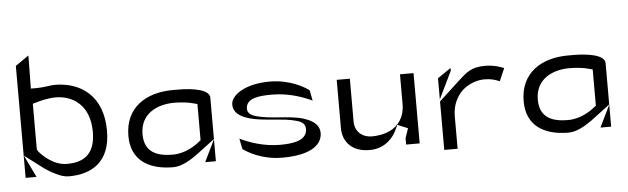

<svg xmlns="http://www.w3.org/2000/svg" viewBox="-44 -789 3045 931"><g transform="rotate(-5 1479.0 -324.0)"><path d="M135 -410C155 -416 192 -426 230 -426C314 -426 395 -373 395 -244C395 -127 330 -100 257 -100C192 -100 142 -150 124 -171L122 -174L117 -183V-405ZM52 -158 146 -87C174 -68 222 -39 260 -39C376 -39 464 -95 464 -243C464 -413 358 -487 230 -487C211 -487 177 -479 144 -479H114L116 -640L51 -595V-50H104Z M883 -87 977 -158V-359C977 -399 897 -412 824 -412H799C668 -412 565 -347 565 -209C565 -90 650 -39 769 -39C809 -39 850 -64 883 -87ZM893 -339 912 -334V-158L903 -151C885 -136 835 -100 772 -100C705 -100 634 -117 634 -211C634 -315 723 -350 799 -350C834 -350 869 -346 893 -339ZM977 -158 978 -159 977 -157ZM925 -50H977V-157Z M1282 -226C1317 -223 1351 -220 1379 -212C1397 -208 1426 -199 1426 -169C1426 -113 1363 -102 1294 -102C1215 -102 1146 -127 1100 -149L1110 -98C1131 -82 1200 -39 1300 -39C1453 -39 1495 -94 1495 -142C1495 -175 1474 -196 1439 -211C1432 -214 1425 -216 1417 -219C1384 -229 1343 -232 1302 -235C1263 -238 1225 -241 1193 -250C1174 -255 1149 -264 1149 -290C1149 -343 1216 -348 1276 -348C1355 -348 1423 -324 1470 -302L1460 -353C1439 -369 1370 -412 1270 -412C1147 -412 1080 -360 1080 -317C1080 -266 1134 -243 1208 -233C1231 -230 1257 -228 1282 -226Z M1854 -118 1869 -149 1919 -128 1903 -81V-50H1969V-392H1903V-249C1903 -181 1870 -144 1835 -125C1799 -106 1759 -104 1743 -104C1693 -104 1659 -135 1659 -184V-392H1595V-157C1595 -89 1640 -39 1725 -39C1805 -39 1843 -96 1854 -118Z M2150 -388V-401L2085 -357V-254ZM2085 -8H2150V-166C2150 -221 2172 -263 2202 -291C2233 -318 2273 -332 2309 -332C2340 -332 2363 -325 2382 -316L2409 -378C2391 -386 2358 -397 2317 -397C2249 -397 2225 -372 2188 -339L2085 -244Z M2807 -87 2901 -158V-359C2901 -399 2821 -412 2748 -412H2723C2592 -412 2489 -347 2489 -209C2489 -90 2574 -39 2693 -39C2733 -39 2774 -64 2807 -87ZM2817 -339 2836 -334V-158L2827 -151C2809 -136 2759 -100 2696 -100C2629 -100 2558 -117 2558 -211C2558 -315 2647 -350 2723 -350C2758 -350 2793 -346 2817 -339ZM2901 -158 2902 -159 2901 -157ZM2849 -50H2901V-157Z"/></g></svg>

Font: Charger Static
Style: 2
Weight: 1000
Designer: Jasper
Foundry: KineticPlasma Fonts/Cannot Into Space Fonts
Version: Version 1.1